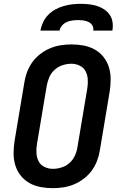

<svg xmlns="http://www.w3.org/2000/svg" viewBox="-20 -975 640 1003"><path d="M256 8Q223 8 191.5 2Q160 -4 133.5 -19Q107 -34 88 -58Q69 -82 60 -111.5Q51 -141 51 -173.5Q51 -206 56 -238L107 -543Q111 -570 121 -597.5Q131 -625 148.5 -649.5Q166 -674 190 -692.5Q214 -711 241 -722.5Q268 -734 296.5 -738.5Q325 -743 353 -743Q386 -743 417.5 -737Q449 -731 475.5 -716Q502 -701 521 -677Q540 -653 549 -623.5Q558 -594 558 -561.5Q558 -529 553 -497L502 -192Q498 -165 488 -137.5Q478 -110 460.5 -85.5Q443 -61 419 -42.5Q395 -24 368 -12.5Q341 -1 312.5 3.5Q284 8 256 8ZM256 -93Q279 -93 302.5 -100.5Q326 -108 344 -124.5Q362 -141 372 -163.5Q382 -186 385 -209L436 -513Q440 -537 438.5 -560.5Q437 -584 427 -603Q417 -622 396.5 -632Q376 -642 353 -642Q330 -642 307 -634.5Q284 -627 265.5 -610.5Q247 -594 237.5 -571.5Q228 -549 224 -526L173 -222Q169 -198 170.5 -174.5Q172 -151 182 -132Q192 -113 212.5 -103Q233 -93 256 -93ZM191 -815Q195 -837 205 -858.5Q215 -880 231.5 -897Q248 -914 269 -925.5Q290 -937 312.5 -943.5Q335 -950 357.5 -952.5Q380 -955 402 -955Q424 -955 445.5 -952.5Q467 -950 487.5 -943.5Q508 -937 525 -925.5Q542 -914 553.5 -897Q565 -880 568 -858.5Q571 -837 567 -815H467Q470 -830 462.5 -842Q455 -854 443 -860Q431 -866 417 -868Q403 -870 388 -870Q373 -870 358 -868Q343 -866 329 -860Q315 -854 304.5 -842Q294 -830 291 -815Z"/></svg>

Font: Iosevka Extended Oblique
Style: Bold
Weight: 700
Width: 7
Italic angle: -9°
Monospace: yes
Designer: Belleve Invis
Foundry: Belleve Invis
Version: Version 32.5.0; ttfautohint (v1.8.4)